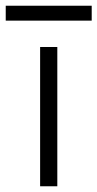

<svg xmlns="http://www.w3.org/2000/svg" viewBox="-52 -650 340 670"><path d="M88 0V-486H148V0ZM-32 -578V-630H268V-578Z"/></svg>

Font: Space Grotesk Light Light
Style: Regular
Weight: 300
Version: Version 2.000